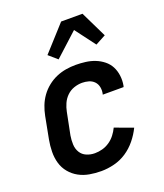

<svg xmlns="http://www.w3.org/2000/svg" viewBox="-144 -871 837 979"><g transform="rotate(-20 275.0 -381.5)"><path d="M237 12Q204 12 173 6.5Q142 1 115.5 -13.5Q89 -28 69.5 -51.5Q50 -75 41.5 -104.5Q33 -134 33.5 -166.5Q34 -199 40 -231L63 -351Q68 -377 78 -403Q88 -429 104.5 -452Q121 -475 143.5 -493Q166 -511 191.5 -522Q217 -533 244 -537.5Q271 -542 297 -542Q324 -542 351 -538.5Q378 -535 402 -525.5Q426 -516 446 -500Q466 -484 477.5 -462Q489 -440 492.5 -413Q496 -386 491 -359L489 -352H376L377 -356Q381 -374 377.5 -392Q374 -410 362 -422.5Q350 -435 332.5 -440Q315 -445 297 -445Q275 -445 253 -437.5Q231 -430 214 -413.5Q197 -397 187.5 -375.5Q178 -354 174 -333L150 -213Q146 -189 147 -165Q148 -141 159.5 -122Q171 -103 192 -94Q213 -85 237 -85Q257 -85 277.5 -90.5Q298 -96 316.5 -108.5Q335 -121 348.5 -138.5Q362 -156 371 -175L469 -139Q453 -106 429 -76.5Q405 -47 374 -26.5Q343 -6 307 3Q271 12 237 12ZM226 -598 180 -638 304 -775H420L489 -633L433 -603L351 -712Z"/></g></svg>

Font: Lode Term
Style: Bold Italic
Weight: 700
Italic angle: -11°
Monospace: yes
Designer: Belleve Invis
Foundry: Belleve Invis
Version: Version 29.2.0